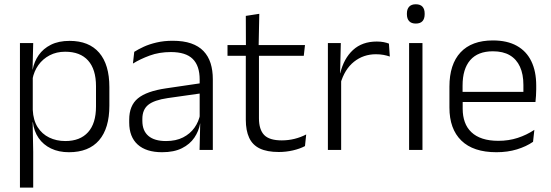

<svg xmlns="http://www.w3.org/2000/svg" viewBox="-20 -684 2512 876"><path d="M294.5 10.5Q248 10.5 212.8 -6.5Q177.5 -23.5 156.2 -54.2Q135 -85 130 -126.5H110L129.5 -183Q131.5 -136 151.5 -104.2Q171.5 -72.5 204.5 -56.5Q237.5 -40.5 278 -40.5Q345.5 -40.5 381.8 -80.8Q418 -121 418 -198V-291Q418 -367.5 382 -407.8Q346 -448 277.5 -448Q238 -448 206.8 -431.8Q175.5 -415.5 155.2 -387.2Q135 -359 128 -322L111.5 -366.5H129Q136 -403 156.5 -432.5Q177 -462 212.2 -479.8Q247.5 -497.5 297.5 -497.5Q386 -497.5 432.5 -443.5Q479 -389.5 479 -286.5V-202Q479 -98.5 432 -44Q385 10.5 294.5 10.5ZM131.5 172H71V-487.5H131.5L128.5 -366L129.5 -346V-139.5L129 -125.5L131.5 9Z M951 0H890.5L893.5 -121.5L891 -131V-288.5V-321Q891 -384 859.2 -415.2Q827.5 -446.5 759.5 -446.5Q706.5 -446.5 663 -430.5Q619.5 -414.5 586.5 -394L592.5 -447.5Q610.5 -459 636 -470.8Q661.5 -482.5 694.8 -490.2Q728 -498 768 -498Q817 -498 851.8 -486Q886.5 -474 908.5 -451Q930.5 -428 940.8 -395.5Q951 -363 951 -322.5ZM719.5 10.5Q647 10.5 608.2 -24.5Q569.5 -59.5 569.5 -125V-138Q569.5 -202.5 609.2 -235.2Q649 -268 738 -281L901 -305L904 -259L745.5 -236.5Q683.5 -227.5 656.5 -205.8Q629.5 -184 629.5 -141.5V-132.5Q629.5 -87.5 657 -64Q684.5 -40.5 737.5 -40.5Q783 -40.5 815.2 -57Q847.5 -73.5 867.2 -101.2Q887 -129 893.5 -163.5L905.5 -120.5H893Q887 -86 866.8 -56Q846.5 -26 810.2 -7.8Q774 10.5 719.5 10.5Z M1252 9.5Q1198.5 9.5 1165.2 -6.5Q1132 -22.5 1116.8 -55.5Q1101.5 -88.5 1101.5 -137.5V-455.5H1161.5V-144.5Q1161.5 -93 1185.2 -68.2Q1209 -43.5 1265.5 -43.5Q1295.5 -43.5 1323.8 -50.5Q1352 -57.5 1377 -70.5L1371.5 -17.5Q1348 -5 1316.5 2.2Q1285 9.5 1252 9.5ZM1366 -429.5H1018V-478.5H1371.5ZM1160 -471.5H1102L1101.5 -611.5L1163 -621Z M1533 -301.5 1517.5 -348 1532.5 -350Q1548.5 -417 1590.5 -455.8Q1632.5 -494.5 1699 -494.5Q1716.5 -494.5 1730.5 -491.8Q1744.5 -489 1754.5 -485L1758.5 -426Q1746 -430.5 1730 -433.5Q1714 -436.5 1695 -436.5Q1638 -436.5 1595 -402.2Q1552 -368 1533 -301.5ZM1536.5 0H1476V-487.5H1535L1531.5 -341L1536.5 -336Z M1907.5 0H1846.5V-487.5H1907.5ZM1877 -576.5Q1857 -576.5 1846.8 -587.5Q1836.5 -598.5 1836.5 -619V-622.5Q1836.5 -642.5 1846.8 -653.5Q1857 -664.5 1877 -664.5Q1897.5 -664.5 1907.5 -653.5Q1917.5 -642.5 1917.5 -622.5V-619Q1917.5 -598.5 1907.5 -587.5Q1897.5 -576.5 1877 -576.5Z M2245 10.5Q2139.5 10.5 2085 -42.5Q2030.5 -95.5 2030.5 -193.5V-288.5Q2030.5 -390.5 2081.2 -445Q2132 -499.5 2229 -499.5Q2294 -499.5 2338 -475Q2382 -450.5 2404.2 -404.5Q2426.5 -358.5 2426.5 -294V-276.5Q2426.5 -262 2425.5 -247.5Q2424.5 -233 2423 -218.5H2367Q2368 -240.5 2368 -260.2Q2368 -280 2368 -296.5Q2368 -345.5 2352.2 -379.8Q2336.5 -414 2305.8 -432Q2275 -450 2229 -450Q2160.5 -450 2125.5 -409.8Q2090.5 -369.5 2090.5 -293.5V-246L2091 -238V-187.5Q2091 -154 2100.8 -127Q2110.5 -100 2130.8 -80.8Q2151 -61.5 2181.8 -51.5Q2212.5 -41.5 2253.5 -41.5Q2301 -41.5 2341.8 -54.8Q2382.5 -68 2418 -91.5L2412 -37Q2381 -15.5 2338.5 -2.5Q2296 10.5 2245 10.5ZM2409.5 -218.5H2062V-265H2409.5Z"/></svg>

Font: Anek Malayalam Medium Light
Style: Regular
Weight: 300
Version: Version 1.003